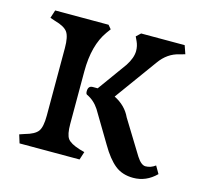

<svg xmlns="http://www.w3.org/2000/svg" viewBox="-76 -533 662 628"><g transform="rotate(15 255.5 -218.5)"><path d="M240.2 0 249 -27.3 231.4 -32.2Q200.2 -42 190.4 -55.2Q180.7 -68.4 180.7 -104.5V-282.2Q180.7 -371.1 217.8 -422.9L228.5 -437.5L217.8 -450.2H37.1L28.3 -422.9L45.9 -417Q78.1 -408.2 88.9 -393.1Q99.6 -377.9 99.6 -339.8V-110.4Q99.6 -72.3 88.9 -57.6Q78.1 -43 45.9 -34.2L28.3 -28.3L37.1 0ZM502 -20.5 487.3 -45.9Q471.7 -34.2 454.1 -34.2Q439.5 -34.2 423.8 -58.6L353.5 -172.9Q336.9 -209 297.9 -228.5L401.4 -371.1Q427.7 -408.2 467.8 -417L485.4 -421.9L475.6 -450.2H328.1L313.5 -436.5L320.3 -421.9Q327.1 -407.2 327.1 -390.6Q327.1 -367.2 308.6 -338.9L237.3 -240.2H220.7Q205.1 -240.2 205.1 -221.7Q205.1 -212.9 209 -210.9Q234.4 -199.2 251 -173.8L313.5 -69.3Q337.9 -27.3 362.8 -7.3Q387.7 12.7 424.8 12.7Q468.8 12.7 502 -20.5Z"/></g></svg>

Font: Kurale
Style: Regular
Weight: 400
Version: 1.0; ttfautohint (v1.3)